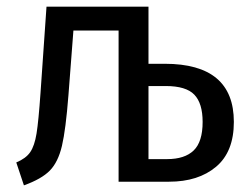

<svg xmlns="http://www.w3.org/2000/svg" viewBox="-20 -547 751 578"><path d="M684 -180Q684 -90 630.5 -45Q577 0 489 0H337V-455H201L186 -260Q178 -157 166.5 -108Q155 -59 130 -33.5Q105 -8 52 11L29 -58Q58 -70 71 -89Q84 -108 90 -145Q96 -182 102 -268L120 -527H427V-355H476Q684 -355 684 -180ZM590 -180Q590 -236 565 -262Q540 -288 479 -288H427V-68H483Q536 -68 563 -94Q590 -120 590 -180Z"/></svg>

Font: Fira Sans Condensed
Style: Regular
Weight: 400
Width: 3
Designer: bBox Type GmbH & Carrois Corporate GbR & Edenspiekermann AG
Foundry: bBox Type GmbH & Carrois Corporate GbR & Edenspiekermann AG
Version: Version 4.301